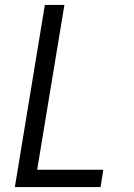

<svg xmlns="http://www.w3.org/2000/svg" viewBox="-20 -755 540 775"><path d="M40 0 161 -735H240L130 -70H397L386 0Z"/></svg>

Font: Iosevka Oblique
Style: Regular
Weight: 400
Italic angle: -9°
Monospace: yes
Designer: Belleve Invis
Foundry: Belleve Invis
Version: Version 32.5.0; ttfautohint (v1.8.4)